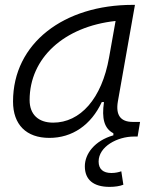

<svg xmlns="http://www.w3.org/2000/svg" viewBox="-20 -542 626 769"><path d="M418.9 206.5C439.9 206.5 460 203.6 474.1 197.8L465.8 144C456.1 147.5 442.4 150.9 426.3 150.9C393.1 150.9 375 135.3 375 105C375 44.9 450.2 4.9 516.6 4.9H531.2L541 -53.7H511.7C461.9 -53.7 442.9 -82 452.1 -135.7L520.5 -522.5H511.2C237.3 -522.5 32.2 -370.1 32.2 -135.3C32.2 -43 85 10.3 177.7 10.3C269.5 10.3 344.7 -41 387.7 -133.3H396.5C386.7 -67.4 397.5 -27.3 434.1 -8.3V0C358.9 21.5 319.8 74.2 319.8 124C319.8 177.7 354 206.5 418.9 206.5ZM192.9 -50.8C133.8 -50.8 98.6 -83.5 98.6 -141.1C98.6 -309.6 236.3 -435.5 442.9 -458L417 -312.5C387.7 -145.5 300.8 -50.8 192.9 -50.8Z"/></svg>

Font: Cascadia Mono NF Light
Style: Italic
Weight: 300
Italic angle: -10°
Monospace: yes
Designer: Aaron Bell
Foundry: Saja Typeworks
Version: Version 2404.023